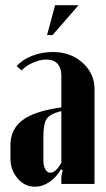

<svg xmlns="http://www.w3.org/2000/svg" viewBox="-20 -705 407 735"><path d="M181.2 -570.8H160.2L190.9 -685.1H280.8ZM20 -99.1V-148.9Q20 -210.4 66.2 -245.1Q112.3 -279.8 214.8 -293.9V-415Q214.8 -444.8 200.2 -460.9Q185.5 -477.1 158.2 -477.1Q133.3 -477.1 105.2 -464.6Q77.1 -452.1 63 -435.1L43.9 -452.1Q64.9 -476.1 102.1 -491Q139.2 -505.9 183.1 -505.9Q250.5 -505.9 296.1 -464.8Q341.8 -423.8 341.8 -363.8V-1H214.8V-28.8L220.2 -54.2L212.9 -56.2Q194.8 -25.4 168.5 -7.8Q142.1 9.8 113.8 9.8Q74.7 9.8 47.4 -22Q20 -53.7 20 -99.1ZM172.9 -43.9Q193.8 -43.9 214.8 -82V-279.8Q171.9 -269 158.9 -250.5Q146 -231.9 146 -181.2V-91.8Q146 -70.3 153.3 -57.1Q160.6 -43.9 172.9 -43.9Z"/></svg>

Font: Moniqa Black Heading
Style: Regular
Weight: 900
Designer: Rajesh Rajput
Foundry: Rajesh Rajput
Version: Version 1.000